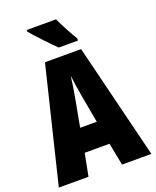

<svg xmlns="http://www.w3.org/2000/svg" viewBox="-167 -1023 908 1119"><g transform="rotate(-20 287.0 -463.5)"><path d="M320 -927H138V-917C164 -885 247 -797 279 -767H398V-781C380 -809 337 -888 320 -927ZM392 0H574L398 -714H174L0 0H184L211 -139H365ZM310 -445 339 -285H236L266 -447C276 -500 284 -551 288 -589C293 -549 300 -498 310 -445Z"/></g></svg>

Font: Noto Sans Hebrew ExtraCondensed Black
Style: Regular
Weight: 900
Width: 2
Designer: Monotype Design Team
Foundry: Monotype Imaging Inc.
Version: Version 2.004